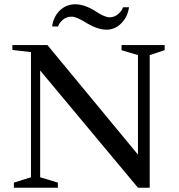

<svg xmlns="http://www.w3.org/2000/svg" viewBox="-20 -879 838 899"><path d="M751 -668H549V-644L626 -621V-155L202 -668H38V-645L125 -635V-49L45 -24V0H251V-24L168 -49V-549L626 0H681V-621L751 -644ZM479 -740Q518 -740 548 -770Q578 -800 584 -845H556Q550 -827 533 -813Q516 -798 493 -798Q469 -798 423 -829Q374 -859 332 -859Q291 -859 260 -830Q230 -800 224 -755H252Q257 -772 275 -787Q292 -801 316 -801Q339 -801 389 -769Q439 -740 479 -740Z"/></svg>

Font: Rufina
Style: Regular
Weight: 400
Designer: Martin Sommaruga
Foundry: Martin Sommaruga
Version: Version